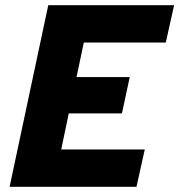

<svg xmlns="http://www.w3.org/2000/svg" viewBox="-20 -720 691 740"><path d="M17 0 166 -700H651L619 -556H303L275 -423H480L450 -283H245L216 -144H538L506 0Z"/></svg>

Font: Red Hat Mono
Style: Italic
Weight: 400
Italic angle: -12°
Monospace: yes
Designer: Pentagram, MCKL
Foundry: MCKL
Version: Version 1.030